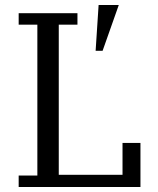

<svg xmlns="http://www.w3.org/2000/svg" viewBox="-20 -751 634 771"><path d="M55 -46H130V-652H55V-698H291V-652H216V-49H472V-177H544V0H55ZM376 -731H457L392 -547H364Z"/></svg>

Font: IBM Plex Serif
Style: Regular
Weight: 400
Designer: Mike Abbink, Paul van der Laan, Pieter van Rosmalen
Foundry: Bold Monday
Version: Version 3.001